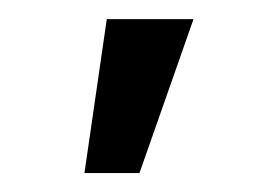

<svg xmlns="http://www.w3.org/2000/svg" viewBox="-20 -771 286 201"><path d="M91.8 -751H182.6L126 -589.8H68.4Z"/></svg>

Font: Pretendard Std
Style: Regular
Weight: 400
Designer: Base glyphs from Inter by Rasmus Andersson; Hangeul glyphs from Noto Sans CJK(Source Han Sans) by Jang Soo-young and Kan
Foundry: Kil Hyung-jin
Version: Version 1.309